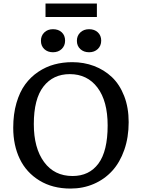

<svg xmlns="http://www.w3.org/2000/svg" viewBox="-20 -1072 817 1106"><path d="M242.2 -974.1V-1051.8H538.1V-974.1ZM285.2 -903.8Q316.9 -903.8 335.9 -885.7Q355 -867.7 355 -837.9Q355 -808.6 335.4 -789.8Q315.9 -771 285.2 -771Q254.4 -771 235.1 -789.3Q215.8 -807.6 215.8 -836.9Q215.8 -866.2 235.1 -885Q254.4 -903.8 285.2 -903.8ZM493.2 -903.8Q524.4 -903.8 543.7 -885.5Q563 -867.2 563 -837.9Q563 -808.6 543.5 -789.8Q523.9 -771 493.2 -771Q462.4 -771 442.6 -789.3Q422.9 -807.6 422.9 -836.9Q422.9 -866.2 442.6 -885Q462.4 -903.8 493.2 -903.8ZM386.2 14.2Q282.7 14.2 207.3 -32Q131.8 -78.1 94 -156.5Q56.2 -234.9 56.2 -335.9Q56.2 -414.6 74.7 -478.5Q93.3 -542.5 125 -585.7Q156.7 -628.9 200.4 -658.2Q244.1 -687.5 293 -700.7Q341.8 -713.9 396 -713.9Q463.4 -713.9 521.7 -691.9Q580.1 -669.9 624.8 -627.7Q669.4 -585.4 695.3 -518.8Q721.2 -452.1 721.2 -368.2Q721.2 -280.8 696 -208.7Q670.9 -136.7 626.5 -87.9Q582 -39.1 520.3 -12.5Q458.5 14.2 386.2 14.2ZM397.9 -58.1Q494.1 -58.1 547.1 -129.9Q600.1 -201.7 600.1 -349.1Q600.1 -489.7 541.5 -567.4Q482.9 -645 381.8 -645Q286.1 -645 230.5 -573.7Q174.8 -502.4 174.8 -356.9Q174.8 -219.2 233.9 -138.7Q293 -58.1 397.9 -58.1Z"/></svg>

Font: Literata Book Medium
Style: Regular
Weight: 500
Designer: Latin by Veronika Burian and Jose Scaglione. Greek by Irene Vlachou. Cyrillic by Vera Evstafieva
Foundry: TypeTogether
Version: Version 2.003;PS 002.003;hotconv 1.0.88;makeotf.lib2.5.64775